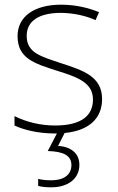

<svg xmlns="http://www.w3.org/2000/svg" viewBox="-20 -560 502 820"><path d="M319 144C319 95 284 67 228 63L256 8C361 -2 416 -55 416 -137C416 -235 332 -260 241 -290C156 -319 94 -333 94 -407C94 -472 149 -505 240 -505C292 -505 350 -492 388 -474L403 -508C359 -526 304 -540 241 -540C127 -540 55 -490 55 -406C55 -310 127 -289 223 -258C314 -230 377 -206 377 -135C377 -67 329 -24 215 -24C153 -24 92 -39 42 -64V-24C80 -6 141 10 214 10C217 10 220 10 223 10L184 85C251 87 285 104 285 145C285 188 250 210 200 210C176 210 159 208 143 204V234C158 238 175 240 199 240C271 240 319 203 319 144Z"/></svg>

Font: Noto Sans Myanmar UI ExtraLight
Style: Regular
Weight: 200
Designer: Monotype Design Team
Foundry: Monotype Imaging Inc.
Version: Version 2.103